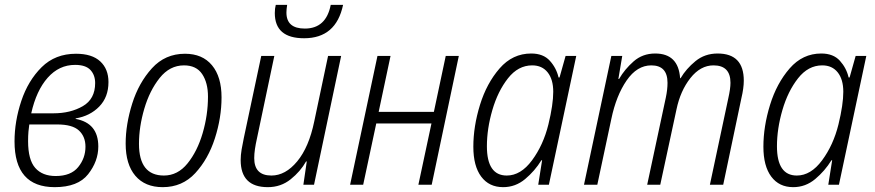

<svg xmlns="http://www.w3.org/2000/svg" viewBox="-20 -763 3614 793"><path d="M386 -158Q386 -255 292 -272L293 -274Q352 -284 390 -323Q428 -362 428 -424Q428 -478 394 -509.5Q360 -541 294 -541Q208 -541 152 -485.5Q96 -430 68 -346Q40 -262 40 -179Q40 10 206 10Q302 10 344 -43.5Q386 -97 386 -158ZM290 -495Q334 -495 353.5 -474Q373 -453 373 -420Q373 -354 322 -324.5Q271 -295 201 -295H109Q130 -389 177 -442Q224 -495 290 -495ZM96 -180Q96 -202 97.5 -219.5Q99 -237 101 -249H216Q279 -249 306 -224Q333 -199 333 -157Q333 -110 303 -73Q273 -36 210 -36Q155 -36 125.5 -69.5Q96 -103 96 -180Z M895 -361Q895 -446 855.5 -493.5Q816 -541 744 -541Q662 -541 607.5 -481Q553 -421 526 -335Q499 -249 499 -170Q499 -84 539 -37Q579 10 652 10Q733 10 786.5 -48Q840 -106 867.5 -191.5Q895 -277 895 -361ZM554 -169Q554 -239 576 -314Q598 -389 639.5 -441Q681 -493 740 -493Q791 -493 815 -457Q839 -421 839 -364Q839 -288 817 -213Q795 -138 754.5 -88Q714 -38 657 -38Q554 -38 554 -169Z M1397 -743H1346Q1327 -645 1239 -645Q1163 -645 1163 -711Q1163 -724 1166 -743H1119Q1115 -728 1115 -709Q1115 -605 1236 -605Q1368 -605 1397 -743ZM1244 -96H1247L1233 0H1277L1389 -532H1335L1278 -262Q1256 -155 1207.5 -96.5Q1159 -38 1101 -38Q1030 -38 1030 -110Q1030 -127 1033 -147.5Q1036 -168 1041 -190L1113 -532H1059L987 -193Q982 -170 978 -146Q974 -122 974 -102Q974 10 1086 10Q1140 10 1180.5 -22.5Q1221 -55 1244 -96Z M1480 0 1534 -253H1762L1708 0H1763L1875 -532H1821L1772 -301H1544L1593 -532H1539L1426 0Z M1991 -159Q1991 -231 2013.5 -308.5Q2036 -386 2078 -439.5Q2120 -493 2178 -493Q2219 -493 2242 -464Q2265 -435 2265 -384Q2265 -331 2245 -249Q2224 -164 2177.5 -101Q2131 -38 2073 -38Q1991 -38 1991 -159ZM2216 -101H2219L2203 0H2247L2360 -532H2316L2291 -443H2287Q2278 -482 2251 -512Q2224 -542 2174 -542Q2097 -542 2043.5 -480.5Q1990 -419 1962.5 -330Q1935 -241 1935 -157Q1935 -77 1967.5 -33.5Q2000 10 2058 10Q2109 10 2149 -23.5Q2189 -57 2216 -101Z M2447 0 2505 -272Q2525 -368 2568 -430.5Q2611 -493 2670 -493Q2737 -493 2737 -421Q2737 -393 2730 -360L2653 0H2707L2774 -311Q2790 -388 2831.5 -440.5Q2873 -493 2927 -493Q2997 -493 2997 -421Q2997 -397 2988 -357L2912 0H2967L3042 -357Q3052 -399 3052 -430Q3052 -542 2944 -542Q2891 -542 2852.5 -510.5Q2814 -479 2791 -440H2789Q2782 -542 2686 -542Q2634 -542 2597 -509.5Q2560 -477 2537 -437H2534L2550 -532H2505L2392 0Z M3189 -159Q3189 -231 3211.5 -308.5Q3234 -386 3276 -439.5Q3318 -493 3376 -493Q3417 -493 3440 -464Q3463 -435 3463 -384Q3463 -331 3443 -249Q3422 -164 3375.5 -101Q3329 -38 3271 -38Q3189 -38 3189 -159ZM3414 -101H3417L3401 0H3445L3558 -532H3514L3489 -443H3485Q3476 -482 3449 -512Q3422 -542 3372 -542Q3295 -542 3241.5 -480.5Q3188 -419 3160.5 -330Q3133 -241 3133 -157Q3133 -77 3165.5 -33.5Q3198 10 3256 10Q3307 10 3347 -23.5Q3387 -57 3414 -101Z"/></svg>

Font: Noto Sans UI SemiCondensed Light
Style: Italic
Weight: 300
Width: 4
Designer: Monotype Design Team
Foundry: Monotype Imaging Inc.
Version: 1.001